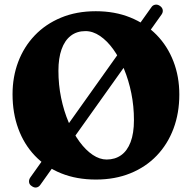

<svg xmlns="http://www.w3.org/2000/svg" viewBox="-20 -768 841 842"><path d="M118.8 47.8Q108.6 41.5 107.4 30.5Q106.2 19.5 113.6 9.3L643.5 -735.7Q649.7 -745.6 660.7 -747.4Q671.6 -749.2 681.8 -741.8Q692.1 -734.4 693.7 -724.2Q695.2 -714 688.6 -704.5L157.5 41.7Q150.5 52.3 139.9 54.1Q129.4 56 118.8 47.8ZM400.2 -718.8Q483.6 -718.8 551.1 -691.5Q618.7 -664.2 666.7 -615Q714.7 -565.8 740.5 -499Q766.4 -432.3 766.4 -353.4Q766.4 -271.9 740.8 -203.7Q715.2 -135.5 667.3 -85.5Q619.4 -35.5 551.9 -8.1Q484.4 19.4 400.6 19.4Q316 19.4 248.5 -7.8Q180.9 -34.9 133.2 -84.9Q85.5 -134.9 60.3 -203.5Q35 -272.1 35 -355Q35 -430.8 59.9 -496.8Q84.8 -562.7 132.2 -612.5Q179.6 -662.3 247.3 -690.5Q315 -718.8 400.2 -718.8ZM567.4 -241.6Q567.4 -302 555.9 -359.2Q544.3 -416.3 523.8 -465.7Q503.3 -515.1 476.4 -552.3Q449.5 -589.4 418.3 -610.5Q387.1 -631.6 354.8 -631.6Q316.9 -631.6 290.3 -611.1Q263.8 -590.6 250 -551.7Q236.2 -512.8 236.2 -458Q236.2 -396.2 248.1 -338.5Q260 -280.9 281 -231.7Q302.1 -182.6 329.1 -146Q356.1 -109.4 386.6 -88.9Q417.2 -68.4 447.8 -68.4Q484.2 -68.4 511.1 -87.4Q538 -106.4 552.7 -144.9Q567.4 -183.3 567.4 -241.6Z"/></svg>

Font: Fraunces SuperSoft Wonky
Style: Regular
Weight: 900
Version: Version 1.000;[b76b70a41]